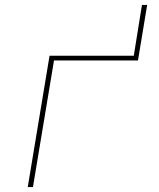

<svg xmlns="http://www.w3.org/2000/svg" viewBox="-20 -755 640 775"><path d="M92 0 180 -530H520L553 -735H574L537 -511H198L113 0Z"/></svg>

Font: Iosevka Curly ThExObl
Style: Regular
Weight: 100
Width: 7
Italic angle: -9°
Monospace: yes
Designer: Belleve Invis
Foundry: Belleve Invis
Version: Version 11.1.0; ttfautohint (v1.8.3)